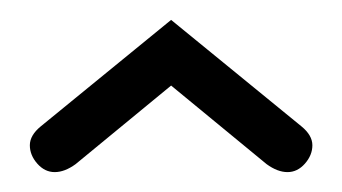

<svg xmlns="http://www.w3.org/2000/svg" viewBox="-20 -678 344 193"><path d="M283 -551Q294 -542 294 -532Q294 -522 286.5 -513.5Q279 -505 269 -505Q259 -505 248 -513L152 -592L56 -513Q45 -505 35 -505Q25 -505 17.5 -513.5Q10 -522 10 -532Q10 -542 21 -551L152 -658Z"/></svg>

Font: Glass Antiqua
Style: Regular
Weight: 400
Version: 1.001